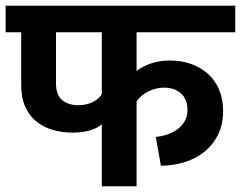

<svg xmlns="http://www.w3.org/2000/svg" viewBox="-30 -659 852 679"><path d="M330 -220Q320 -209 293 -199.5Q266 -190 228 -190Q190 -190 157 -199.5Q124 -209 99 -229Q74 -249 59.5 -281Q45 -313 45 -358V-545H-10V-639H802V-545H453V-408Q475 -425 505 -435Q535 -445 570 -445Q613 -445 648 -432Q683 -419 708 -395.5Q733 -372 746 -339Q759 -306 759 -267Q759 -217 740 -180.5Q721 -144 690 -120Q659 -96 619.5 -84.5Q580 -73 539 -73L521 -175Q538 -176 557.5 -182Q577 -188 594 -199.5Q611 -211 622 -228.5Q633 -246 633 -270Q633 -308 610 -328.5Q587 -349 551 -349Q522 -349 496 -336.5Q470 -324 453 -301V0H330ZM168 -365Q168 -323 190 -305Q212 -287 246 -287Q276 -287 298 -298Q320 -309 330 -326V-545H168Z"/></svg>

Font: Mukta
Style: Bold
Weight: 700
Designer: Girish Dalvi and Yashodeep Gholap
Foundry: Ek Type
Version: Version 2.538;PS 1.002;hotconv 16.6.51;makeotf.lib2.5.65220;